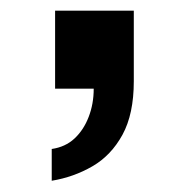

<svg xmlns="http://www.w3.org/2000/svg" viewBox="-20 -163 347 353"><path d="M75.1 169.3V110.9Q100.1 107.3 116.9 91.7Q133.8 76 143 52Q152.3 28 152.3 0H81.3V-143.4H226V-13.6Q226 46.6 205.2 84.7Q184.3 122.9 149.8 142.8Q115.4 162.7 75.1 169.3Z"/></svg>

Font: Archivo Variable SemiBold
Style: Regular
Weight: 600
Designer: Hector Gatti
Foundry: Omnibus-Type
Version: Version 2.001